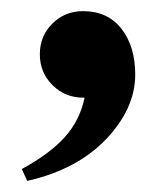

<svg xmlns="http://www.w3.org/2000/svg" viewBox="-20 -155 305 348"><path d="M29.3 172.9 19.5 151.4Q70.8 123.5 97.9 93Q125 62.5 133.3 22H130.9Q98.1 22 75.2 -0.7Q52.2 -23.4 52.2 -56.6Q52.2 -89.8 75 -112.3Q97.7 -134.8 130.4 -134.8Q175.3 -134.8 200.2 -102.8Q225.1 -70.8 225.1 -20Q225.1 41.5 172.6 96.9Q120.1 152.3 29.3 172.9Z"/></svg>

Font: Elstob
Style: Bold
Weight: 700
Designer: Peter S. Baker
Version: Version 1.015